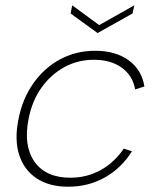

<svg xmlns="http://www.w3.org/2000/svg" viewBox="-20 -699 594 726"><path d="M238 7Q166 7 118.5 -24.5Q71 -56 52.5 -113.5Q34 -171 50 -249Q65 -326 106.5 -384.5Q148 -443 208 -475Q268 -507 340 -507Q417 -507 466.5 -471Q516 -435 526 -372L491 -361Q482 -413 440.5 -443Q399 -473 335 -473Q274 -473 223 -445Q172 -417 136.5 -367Q101 -317 88 -249Q68 -148 110.5 -87.5Q153 -27 246 -27Q308 -27 360 -55.5Q412 -84 448 -137L479 -127Q439 -63 376.5 -28Q314 7 238 7ZM488 -679 481 -648 349 -574 247 -648 253 -679 355 -604Z"/></svg>

Font: Albert Sans ExtraLight
Style: Italic
Weight: 250
Italic angle: -11.25°
Designer: Andreas Rasmussen
Foundry: a.Foundry
Version: Version 1.025